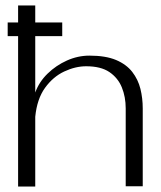

<svg xmlns="http://www.w3.org/2000/svg" viewBox="-20 -680 588 700"><path d="M206.9 -548.2H8V-598.1H206.9ZM46 0V-660H108.5V-342.7Q122.5 -381.4 153.3 -411.4Q184.2 -441.5 224.1 -459.4Q264.1 -477.2 305.9 -477.2Q364.9 -477.2 402.8 -461.4Q440.6 -445.5 462.1 -417.9Q483.5 -390.2 492 -356Q500.4 -321.7 500.4 -284.9V-0.8H438.3V-284.9Q438.3 -326.7 424.2 -361.4Q410 -396.1 378.8 -417.3Q347.5 -438.4 294.1 -438.4Q254.9 -438.4 214.1 -419.3Q173.3 -400.1 144.1 -359.7Q114.9 -319.2 108.5 -254.2V0Z"/></svg>

Font: Panamera Thin
Style: Regular
Weight: 100
Designer: Bastien Sozeau
Foundry: NBR — Bastien Sozeau
Version: Version 3.003;gftools[0.9.33]